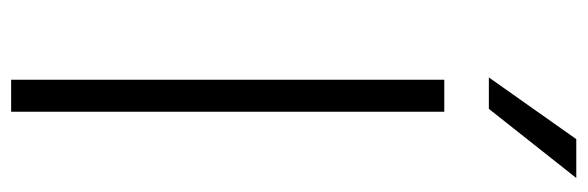

<svg xmlns="http://www.w3.org/2000/svg" viewBox="-366 -662 1029 336"><g transform="rotate(90 148.0 -494.5)"><path d="M116 0ZM120 -758H176V0H120ZM224 -989H292L171 -836H116Z"/></g></svg>

Font: Biryani UltraLight
Style: Regular
Weight: 250
Designer: Dan Reynolds and Mathieu Réguer
Foundry: Dan Reynolds and Mathieu Réguer
Version: Version 1.003; ttfautohint (v1.1) -l 5 -r 5 -G 72 -x 0 -D la